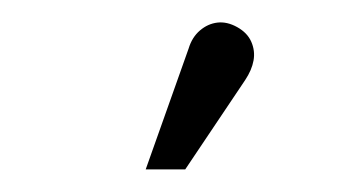

<svg xmlns="http://www.w3.org/2000/svg" viewBox="-20 -755 307 170"><path d="M197 -684Q203 -693 204.5 -701.5Q206 -710 202.5 -718Q199 -726 190 -731Q181 -736 172.5 -735Q164 -734 157 -728Q150 -722 147 -712L109 -605H144Z"/></svg>

Font: Advent Pro
Style: Regular
Weight: 400
Designer: VivaRado, Andreas Kalpakidis
Foundry: VivaRado, Andreas Kalpakidis
Version: Version 3.000